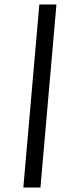

<svg xmlns="http://www.w3.org/2000/svg" viewBox="-20 -777 318 864"><path d="M157 -757H234L162 67H85Z"/></svg>

Font: Instrument Sans Condensed Medium
Style: Italic
Weight: 500
Width: 3
Italic angle: -13°
Designer: Rodrigo Fuenzalida
Foundry: fragTYPE
Version: Version 1.000;gftools[0.9.28]